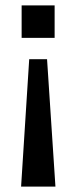

<svg xmlns="http://www.w3.org/2000/svg" viewBox="-20 -510 283 710"><path d="M58 180 88 -291H154L185 180ZM60 -370V-490H182V-370Z"/></svg>

Font: Nunito Sans 11pt SemiBold
Style: Regular
Weight: 600
Version: Version 3.101;gftools[0.9.27]